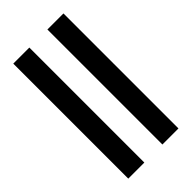

<svg xmlns="http://www.w3.org/2000/svg" viewBox="-252 -906 981 981"><g transform="rotate(-45 238.0 -415.5)"><path d="M56.5 0V-831H172.5V0ZM303 0V-831H419V0Z"/></g></svg>

Font: Merriweather 72pt SemiBold
Style: Regular
Weight: 600
Version: Version 2.100